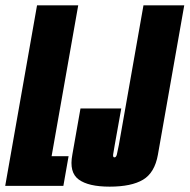

<svg xmlns="http://www.w3.org/2000/svg" viewBox="-62 -695 710 718"><path d="M-42.5 0H175L194.5 -111H131L230.5 -675H76.5ZM348 3Q429.5 3 473 -23Q516.5 -49 528.5 -116.5L627 -675H474.5L382.5 -153Q378 -129.5 375.2 -118Q372.5 -106.5 366 -106.5Q359.5 -106.5 361.2 -118Q363 -129.5 367 -152.5L391.5 -289.5H239L208.5 -116.5Q196 -50.5 232.2 -23.8Q268.5 3 348 3Z"/></svg>

Font: Anybody UltraCondensed ExtraBold
Style: Italic
Weight: 800
Width: 1
Italic angle: -10°
Version: Version 1.113;gftools[0.9.25]